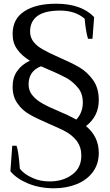

<svg xmlns="http://www.w3.org/2000/svg" viewBox="-20 -782 590 1034"><path d="M512 41C512 -17 489 -65 443 -103C489 -138 512 -185 512 -243C512 -286 502 -321 482 -350C461 -379 437 -402 408 -419C379 -436 342 -454 296 -474C259 -490 231 -504 212 -515C192 -526 175 -539 162 -555C149 -571 142 -590 142 -612C142 -649 156 -678 183 -697C210 -716 251 -725 304 -725C359 -725 403 -710 436 -681C437 -662 440 -643 443 -623C446 -602 450 -586 454 -573C454 -573 478 -573 478 -573C478 -573 487 -690 487 -690C441 -738 373 -762 282 -762C209 -762 152 -748 111 -721C69 -694 48 -653 48 -599C48 -566 56 -539 73 -516C89 -493 112 -473 141 -455C112 -442 89 -423 73 -400C56 -377 48 -348 48 -315C48 -278 57 -248 75 -224C92 -199 114 -180 139 -166C164 -151 199 -135 242 -116C281 -99 313 -85 336 -72C359 -59 379 -42 395 -21C410 0 418 25 418 55C418 100 402 134 369 158C336 183 295 195 248 195C213 195 182 189 155 176C127 164 104 148 87 127C82 62 76 20 69 3C69 3 46 3 46 3C46 3 36 140 36 140C58 167 90 189 131 206C172 223 219 232 271 232C317 232 358 224 395 209C431 194 460 172 481 143C502 114 512 80 512 41ZM156 -267C141 -284 134 -304 134 -327C134 -375 156 -408 201 -425C201 -425 242 -407 242 -407C283 -390 315 -374 340 -361C364 -347 384 -329 401 -308C418 -287 426 -261 426 -230C426 -193 414 -163 391 -138C374 -147 356 -157 336 -166C315 -175 302 -180 297 -183C260 -198 231 -212 210 -224C188 -236 170 -250 156 -267Z"/></svg>

Font: BUSH 25 TRIRONG
Style: Regular
Weight: 400
Designer: Katatrad Team
Foundry: CadsonDemak